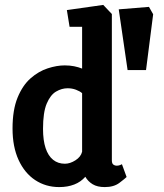

<svg xmlns="http://www.w3.org/2000/svg" viewBox="-20 -757 666 781"><path d="M499 -472 463 -719 586 -729 603 -699 574 -472ZM221 4Q166 4 123 -24.5Q80 -53 55.5 -106.5Q31 -160 31 -234Q31 -310 51.5 -360Q72 -410 104.5 -438.5Q137 -467 174 -479Q211 -491 243 -491Q264 -491 281.5 -487.5Q299 -484 314 -478V-648H263L252 -716L400 -737L435 -700V-105Q435 -92 441 -87.5Q447 -83 454 -83Q462 -83 468.5 -85.5Q475 -88 476 -89L495 -37Q488 -30 465.5 -13Q443 4 406 4Q376 4 357 -7.5Q338 -19 327 -38Q309 -17 282 -6.5Q255 4 221 4ZM244 -91Q265 -91 287 -105Q309 -119 314 -140V-378Q305 -386 289 -392Q273 -398 255 -398Q231 -398 208 -384.5Q185 -371 170 -335.5Q155 -300 155 -233Q155 -186 165.5 -154.5Q176 -123 196 -107Q216 -91 244 -91Z"/></svg>

Font: Kreon Light
Style: Bold
Weight: 700
Version: Version 2.002